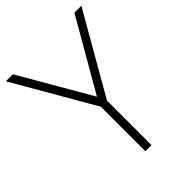

<svg xmlns="http://www.w3.org/2000/svg" viewBox="-207 -826 933 933"><g transform="rotate(-45 259.5 -360.0)"><path d="M239 0V-306L0 -720H48L260 -354L471 -720H519L281 -306V0Z"/></g></svg>

Font: Vela Sans ExtLt
Style: Regular
Weight: 200
Designer: Principal design: Mikhail Sharanda - project Manrope.
Design modification: Ravid Balaliev
Foundry: Mikhail Sharanda
Version: Version 1.001